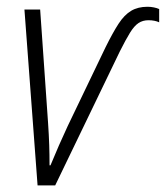

<svg xmlns="http://www.w3.org/2000/svg" viewBox="-20 -559 500 579"><path d="M93.3 0 53.7 -530.3H101.1L125 -187.5Q127.4 -151.9 128.4 -122.6Q129.4 -93.3 129.4 -60.5H132.3Q144.5 -90.3 157.7 -120.4Q170.9 -150.4 184.1 -178.7L298.3 -416.5Q320.3 -460.9 337.6 -487.5Q355 -514.2 375.5 -526.4Q396 -538.6 424.8 -538.6Q435.1 -538.6 444.3 -536.6Q453.6 -534.7 460 -531.7V-491.7Q454.1 -494.6 445.8 -496.3Q437.5 -498 427.7 -498Q410.6 -498 397.7 -489.5Q384.8 -481 372.1 -460.4Q359.4 -439.9 341.3 -403.8L146.5 0Z"/></svg>

Font: Open Sans SemiCondensed Light
Style: Italic
Weight: 300
Width: 4
Italic angle: -12°
Designer: Monotype Design Team
Foundry: Monotype Imaging Inc.
Version: Version 3.000